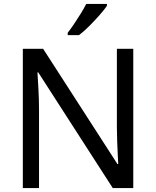

<svg xmlns="http://www.w3.org/2000/svg" viewBox="-20 -964 800 984"><path d="M663 0H558L176 -593H172Q174 -558 177 -506Q180 -454 180 -399V0H97V-714H201L582 -123H586Q585 -139 583.5 -171Q582 -203 580.5 -241Q579 -279 579 -311V-714H663ZM528 -934Q516 -916 491 -887.5Q466 -859 437.5 -830.5Q409 -802 385 -784H327V-796Q342 -815 359.5 -841Q377 -867 394 -894.5Q411 -922 422 -944H528Z"/></svg>

Font: Noto Sans Nushu
Style: Regular
Weight: 400
Designer: Lisa Huang
Foundry: Lisa Huang
Version: Version 1.003; ttfautohint (v1.8.4.7-5d5b)